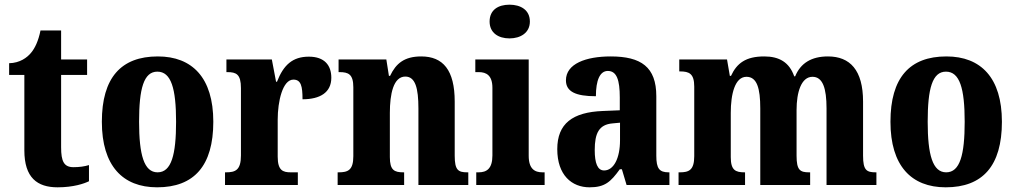

<svg xmlns="http://www.w3.org/2000/svg" viewBox="-20 -790 4337 820"><path d="M226 10C294 10 340 -6 360 -16V-85C341 -79 318 -76 294 -76C253 -76 241 -101 241 -161V-470H352V-536H241V-660H153C144 -615 129 -584 113 -565C96 -544 65 -521 19 -520V-470H84V-148C84 -31 139 10 226 10Z M651 10C809 10 891 -82 891 -270C891 -458 801 -549 654 -549C497 -549 415 -458 415 -270C415 -82 504 10 651 10ZM653 -54C595 -54 574 -129 574 -270C574 -412 594 -484 652 -484C711 -484 732 -412 732 -270C732 -129 712 -54 653 -54Z M941 0H1252V-54H1222C1188 -54 1166 -62 1166 -121V-279C1166 -357 1187 -450 1233 -450C1266 -450 1272 -421 1272 -366C1347 -366 1395 -395 1395 -458C1395 -511 1366 -548 1299 -548C1230 -548 1191 -513 1163 -441H1159L1141 -536H947V-482H951C989 -482 1009 -473 1009 -414V-126C1009 -63 985 -54 945 -54H941Z M1422 0H1706V-54H1703C1664 -54 1645 -63 1645 -119V-308C1645 -388 1660 -463 1711 -463C1754 -463 1767 -413 1767 -327V0H1980V-54H1976C1937 -54 1922 -63 1922 -125V-356C1922 -491 1872 -549 1779 -549C1707 -549 1671 -519 1646 -466H1641L1630 -536H1426V-482H1430C1468 -482 1489 -473 1489 -417V-123C1489 -63 1466 -54 1426 -54H1422Z M2156 -626C2203 -626 2243 -650 2243 -698C2243 -748 2203 -770 2156 -770C2108 -770 2071 -748 2071 -698C2071 -650 2108 -626 2156 -626ZM2014 0H2306V-54H2297C2264 -54 2238 -68 2238 -125V-536H2010V-482H2025C2057 -482 2083 -468 2083 -415V-126C2083 -69 2058 -54 2024 -54H2014Z M2498 10C2563 10 2588 -13 2627 -67H2636L2656 0H2839V-54H2836C2796 -54 2783 -70 2783 -125V-379C2783 -504 2718 -549 2588 -549C2483 -549 2397 -518 2397 -447C2397 -399 2438 -379 2525 -379C2525 -447 2542 -487 2576 -487C2614 -487 2627 -448 2627 -374V-319L2555 -316C2425 -311 2360 -262 2360 -153C2360 -42 2422 10 2498 10ZM2560 -62C2532 -62 2520 -93 2520 -149C2520 -221 2538 -258 2596 -263L2628 -266V-191C2628 -114 2601 -62 2560 -62Z M2878 0H3162V-54H3160C3121 -54 3101 -63 3101 -119V-308C3101 -389 3119 -462 3168 -462C3213 -462 3227 -413 3227 -327V0H3440V-54H3436C3397 -54 3382 -63 3382 -125V-320C3382 -396 3402 -462 3450 -462C3494 -462 3510 -413 3510 -327V0H3723V-54H3720C3681 -54 3666 -63 3666 -125V-356C3666 -491 3610 -549 3516 -549C3445 -549 3399 -520 3376 -464H3372C3351 -524 3308 -549 3244 -549C3165 -549 3127 -520 3102 -466H3097L3085 -536H2881V-485H2884C2923 -485 2945 -476 2945 -420V-123C2945 -63 2922 -54 2883 -54H2878Z M4019 10C4177 10 4259 -82 4259 -270C4259 -458 4169 -549 4022 -549C3865 -549 3783 -458 3783 -270C3783 -82 3872 10 4019 10ZM4021 -54C3963 -54 3942 -129 3942 -270C3942 -412 3962 -484 4020 -484C4079 -484 4100 -412 4100 -270C4100 -129 4080 -54 4021 -54Z"/></svg>

Font: Noto Serif Condensed ExtraBold
Style: Regular
Weight: 800
Width: 3
Designer: Monotype Design Team
Foundry: Monotype Imaging Inc.
Version: Version 2.013